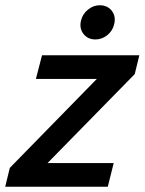

<svg xmlns="http://www.w3.org/2000/svg" viewBox="-44 -710 550 730"><path d="M-24.2 0 -6.7 -71.7 324.2 -410H92.5L115.8 -500H485.8L468.3 -428.3L136.7 -90H388.3L365.8 0ZM319.2 -560Q289.2 -560 272.9 -581.7Q256.7 -603.3 264.2 -632.5Q270 -656.7 290.4 -673.3Q310.8 -690 335 -690Q365 -690 381.2 -668.8Q397.5 -647.5 390 -617.5Q384.2 -592.5 363.8 -576.2Q343.3 -560 319.2 -560Z"/></svg>

Font: Funnel Sans Medium
Style: Italic
Weight: 500
Italic angle: -14.036°
Version: Version 1.000; Beta; Release 5; Build 24; ttfautohint (v1.8.